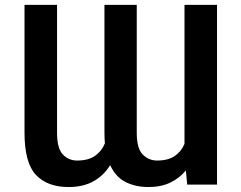

<svg xmlns="http://www.w3.org/2000/svg" viewBox="-20 -747 977 777"><path d="M425.8 -78.8Q400.6 -37.3 358.8 -13.7Q317.1 9.9 257.8 9.9Q171.5 9.9 125.4 -39.2Q79.2 -88.4 79.2 -210.2V-727.3H210.9V-210.2Q210.9 -146.3 234.4 -121.8Q257.8 -97.3 291.9 -97.3Q337.4 -97.3 364.5 -116.3Q391.7 -135.3 404.5 -166.9Q402.7 -187.5 402.7 -210.2V-727.3H533.4V-210.2Q533.4 -146.3 557.5 -121.8Q581.7 -97.3 615.8 -97.3Q660.2 -97.3 687 -115.6Q713.8 -133.9 726.6 -164.8V-727.3H858.3V0H737.6L732.2 -57.5Q706.7 -25.9 669 -8Q631.4 9.9 581.3 9.9Q528.1 9.9 487.9 -10.5Q447.8 -30.9 425.8 -78.8Z"/></svg>

Font: Inter Zeller Semi Bold
Style: Regular
Weight: 600
Designer: Rasmus Andersson; Joe Bland
Foundry: zeller
Version: Version 3.015;git-dec3a8cb1